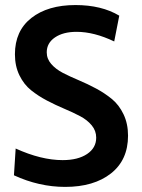

<svg xmlns="http://www.w3.org/2000/svg" viewBox="-20 -730 564 760"><path d="M35.2 -36.1 42 -142.1Q143.1 -96.2 228 -96.2Q288.6 -96.2 324.7 -120.4Q360.8 -144.5 360.8 -185.1Q360.8 -212.4 343 -233.9Q325.2 -255.4 296.9 -270.3Q268.6 -285.2 234.4 -299.6Q200.2 -314 165.8 -332Q131.3 -350.1 103 -372.8Q74.7 -395.5 56.9 -431.9Q39.1 -468.3 39.1 -515.1Q39.1 -607.9 104.2 -658.9Q169.4 -710 278.8 -710Q381.8 -710 452.1 -668L432.1 -565.9Q352.5 -604 283.2 -604Q230 -604 197.5 -581.8Q165 -559.6 165 -522.9Q165 -497.1 182.9 -476.6Q200.7 -456.1 229 -441.4Q257.3 -426.8 291.7 -412.4Q326.2 -397.9 360.4 -379.6Q394.5 -361.3 422.9 -338.1Q451.2 -314.9 469 -277.6Q486.8 -240.2 486.8 -192.9Q486.8 -96.7 419.2 -43.5Q351.6 9.8 237.8 9.8Q134.8 9.8 35.2 -36.1Z"/></svg>

Font: LT Hoop SemBd
Style: Regular
Weight: 600
Designer: Daniel Lyons
Foundry: LyonsType
Version: Version 1.000